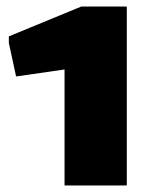

<svg xmlns="http://www.w3.org/2000/svg" viewBox="-20 -866 472 586"><path d="M177 -654 32 -633H29L7 -735V-755L228 -846H367V-300H177Z"/></svg>

Font: Encode Sans Wide
Style: Black
Weight: 900
Designer: Pablo Impallari, Andres Torresi
Foundry: Pablo Impallari, Andres Torresi
Version: Version 1.000; ttfautohint (v1.00) -l 8 -r 50 -G 200 -x 14 -